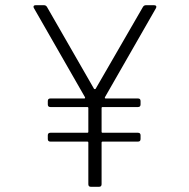

<svg xmlns="http://www.w3.org/2000/svg" viewBox="-20 -720 729 739"><path d="M320 -11V-171Q320 -175 316 -175H174Q164 -175 164 -185V-199Q164 -209 174 -209H316Q320 -209 320 -213V-304Q320 -308 316 -308H174Q164 -308 164 -318V-331Q164 -341 174 -341H304Q309 -341 307 -346L111 -688Q109 -691 109 -694Q109 -700 118 -700H149Q157 -700 161 -693L342 -378Q343 -377 345 -377Q347 -377 348 -378L530 -693Q534 -700 542 -700H573Q579 -700 581 -696.5Q583 -693 580 -688L384 -346Q382 -341 387 -341H511Q521 -341 521 -331V-318Q521 -308 511 -308H375Q371 -308 371 -304V-213Q371 -209 375 -209H511Q521 -209 521 -199V-185Q521 -175 511 -175H375Q371 -175 371 -171V-11Q371 -1 361 -1H330Q320 -1 320 -11Z"/></svg>

Font: Barlow GEO Light
Style: Regular
Weight: 300
Designer: Jeremy Tribby
Foundry: Tribby Type
Version: Version 1.408